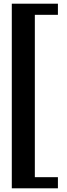

<svg xmlns="http://www.w3.org/2000/svg" viewBox="-20 -820 364 1040"><path d="M43.9 200V-800H293.7V-739.7H168.7V139.7H293.7V200Z"/></svg>

Font: Big Shoulders Stencil Thin
Style: Regular
Weight: 100
Designer: Patric King
Foundry: XO Type Co
Version: Version 2.001